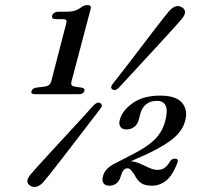

<svg xmlns="http://www.w3.org/2000/svg" viewBox="-20 -735 804 771"><path d="M203.7 -658.3 233.4 -658Q243.2 -658 246 -654.1Q248.8 -650.2 245.4 -638.7L185.8 -408.6Q183.2 -399.4 177.3 -394.3Q171.4 -389.1 162.9 -387.7L125.7 -383.1Q109.9 -380.7 106.6 -369.4Q102.5 -356.8 120.2 -356.8H297.3Q314.6 -356.8 319 -369.4Q321.7 -380.3 309.1 -382.8L277.8 -387.7Q269.5 -389.3 267.1 -394.4Q264.6 -399.4 267.2 -408.3L343.9 -698.5Q348.8 -714.7 330.4 -714.7Q325.4 -714.7 320.2 -713.1Q315 -711.4 308.9 -707.9Q295.9 -697.5 282.5 -692.8Q269 -688.1 248.7 -688.1L213.6 -687.8Q204.8 -687.8 198.1 -683.7Q191.5 -679.7 189.7 -673.4Q187.6 -666.2 190.9 -662.2Q194.3 -658.3 203.7 -658.3ZM459.7 -385.4Q450.6 -376.2 444.5 -374.1Q438.3 -372.1 431.7 -375.9Q426.4 -379.3 426.5 -385.1Q426.6 -390.9 434.3 -400.4Q450.9 -421 471.7 -448Q492.5 -475 515.3 -504.6Q538 -534.3 560.2 -563.6Q582.4 -593 602.1 -618.5Q621.7 -644.1 636.6 -662.8Q651.4 -681.6 658.6 -689.9Q672.8 -705.6 685.5 -709.4Q698.2 -713.2 711.3 -705.2Q723.4 -697.7 723 -685.8Q722.6 -673.9 709.6 -658.8Q703 -650.5 687.1 -632.8Q671.2 -615.2 649.1 -590.9Q626.9 -566.7 601.6 -539.2Q576.3 -511.8 550.4 -483.7Q524.5 -455.7 501.2 -430.4Q477.9 -405.2 459.7 -385.4ZM354.8 -310.9Q363.9 -320.1 370.4 -322.3Q376.8 -324.4 383.2 -320.5Q389 -316.9 388.9 -311Q388.7 -305.1 380.8 -295.3Q365.4 -275.3 344.9 -248.8Q324.4 -222.2 301.9 -192.8Q279.4 -163.3 256.7 -133.9Q233.9 -104.4 213.8 -78.5Q193.7 -52.5 178.4 -33.3Q163.1 -14 155 -4.8Q141.3 10.7 127.5 14.5Q113.7 18.4 101.1 10.6Q88.9 3.3 90.1 -8.9Q91.2 -21.1 104.2 -36.2Q112 -45.4 128.6 -63.8Q145.2 -82.1 167.7 -106.8Q190.1 -131.4 215.6 -158.9Q241 -186.3 266.5 -214.1Q292 -241.8 315 -266.9Q338 -291.9 354.8 -310.9ZM447.2 -61.8 431.6 -73.5 516.9 -117.6Q574.7 -147.5 603.6 -177.2Q632.5 -206.9 643.6 -249.6Q654.4 -290.4 645.4 -310.2Q636.3 -330 611 -330Q582.9 -330 566.3 -315.9Q549.6 -301.8 543.7 -278.7L537.1 -253.8Q532.3 -235.5 518.8 -225.3Q505.3 -215.1 487.8 -215.1Q471 -215.1 463.6 -225.7Q456.1 -236.3 461.4 -255.2Q471.8 -292.1 513.8 -321.6Q555.7 -351 623.3 -351Q687.4 -351 711.4 -321.8Q735.4 -292.6 723.3 -249Q713.8 -212.5 678.9 -181.8Q644 -151.1 568.5 -115.4ZM393.3 -27Q400.6 -54.1 427.7 -70.8Q454.8 -87.5 499.4 -87.5Q516.1 -87.5 530.8 -82.3Q545.5 -77 559.3 -70.2Q573 -63.3 586.3 -58.1Q599.5 -52.8 613 -52.8Q629.6 -52.8 641.2 -61.1Q652.7 -69.4 664 -88.7Q668 -94.2 673.4 -96.3Q678.7 -98.3 683.4 -97.8Q699.1 -97.1 691.9 -80Q673 -30.9 647.7 -10.1Q622.3 10.7 589.4 10.7Q562.5 10.7 546.7 0.1Q530.9 -10.5 517.9 -36.8Q509.8 -47.9 504.7 -53.5Q499.5 -59.1 491.1 -59.1Q482.3 -59.1 475.9 -51.2Q469.5 -43.3 464.6 -26.1Q459.3 -7.7 447.5 1.5Q435.6 10.7 418.1 10.7Q402.4 10.7 395.5 0.6Q388.5 -9.5 393.3 -27Z"/></svg>

Font: Fraunces Wonky
Style: Italic
Weight: 900
Italic angle: -16°
Version: Version 1.000;[b76b70a41]